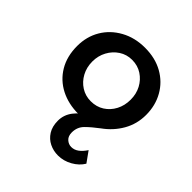

<svg xmlns="http://www.w3.org/2000/svg" viewBox="-178 -565 911 911"><g transform="rotate(45 277.5 -109.0)"><path d="M349 218Q318 218 291.5 205Q265 192 248.5 166Q232 140 232 101Q232 62 256.5 30Q281 -2 321 -21L359 -20Q345 -8 322.5 1Q300 10 278 10Q211 10 158.5 -17Q106 -44 76 -94.5Q46 -145 46 -214Q46 -277 75.5 -327Q105 -377 158.5 -406.5Q212 -436 280 -436Q349 -436 400.5 -407Q452 -378 480.5 -327.5Q509 -277 509 -214Q509 -153 480 -102.5Q451 -52 402 -17Q366 10 342 34Q318 58 318 94Q318 119 332.5 132Q347 145 365 145Q385 145 402 132.5Q419 120 434 97L472 150Q454 180 420 199Q386 218 349 218ZM277 -74Q315 -74 344 -92.5Q373 -111 389.5 -142.5Q406 -174 406 -213Q406 -252 389.5 -283Q373 -314 344 -333Q315 -352 277 -352Q241 -352 212 -333Q183 -314 166 -282.5Q149 -251 149 -213Q149 -174 166 -142.5Q183 -111 212 -92.5Q241 -74 277 -74Z"/></g></svg>

Font: Josefin Sans Thin Medium
Style: Regular
Weight: 500
Version: Version 2.000